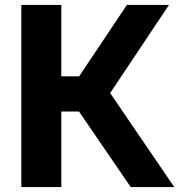

<svg xmlns="http://www.w3.org/2000/svg" viewBox="-20 -760 728 780"><path d="M66.5 0V-740H229V-450H301.5L495.5 -740H666.5L427.5 -382L688 0H511L301 -307H229V0Z"/></svg>

Font: Encode Sans
Style: Bold
Weight: 700
Designer: Multiple Designers
Foundry: Impallari Type
Version: Version 3.002; ttfautohint (v1.8.3) -l 8 -r 50 -G 200 -x 14 